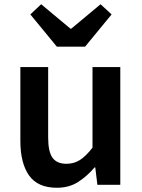

<svg xmlns="http://www.w3.org/2000/svg" viewBox="-20 -871 669 905"><path d="M248 14Q158 14 117 -44Q76 -102 76 -207V-555H207V-223Q207 -156 227.5 -127.5Q248 -99 293 -99Q329 -99 357 -117Q385 -135 416 -175V-555H547V0H439L429 -82H426Q389 -39 347 -12.5Q305 14 248 14ZM248 -651 123 -803 174 -851 312 -736H316L454 -851L506 -803L381 -651Z"/></svg>

Font: Noto Sans SC SemiBold
Style: Regular
Weight: 600
Designer: Ryoko NISHIZUKA 西塚涼子 (kana, bopomofo & ideographs); Paul D. Hunt (Latin, Greek & Cyrillic); Sandoll Communications 산돌커뮤니
Foundry: Adobe
Version: Version 2.004-H2;hotconv 1.0.118;makeotfexe 2.5.65603